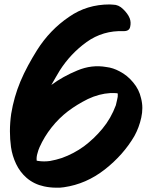

<svg xmlns="http://www.w3.org/2000/svg" viewBox="-20 -825 735 878"><path d="M509.8 -343.8Q499 -314.5 483.4 -287.1Q467.8 -259.8 448.2 -236.3Q411.1 -191.4 364.3 -156.2Q317.4 -122.1 262.7 -102.5Q236.3 -93.8 209 -88.9Q181.6 -85 155.3 -88.9Q153.3 -88.9 151.4 -89.8Q149.4 -89.8 148.4 -89.8Q148.4 -91.8 147.5 -92.8Q147.5 -93.8 147.5 -93.8Q146.5 -108.4 151.4 -124Q155.3 -139.6 161.1 -152.3Q182.6 -200.2 215.8 -242.2Q249 -284.2 291 -316.4Q331.1 -346.7 381.8 -372.1Q433.6 -396.5 484.4 -399.4Q487.3 -399.4 502.9 -399.4Q518.6 -399.4 518.6 -396.5Q518.6 -396.5 518.6 -395.5Q518.6 -395.5 518.6 -394.5Q519.5 -382.8 515.6 -369.1Q512.7 -356.4 509.8 -343.8ZM526.4 -499Q511.7 -506.8 497.1 -511.7Q482.4 -516.6 465.8 -518.6Q399.4 -530.3 334 -502.9Q267.6 -475.6 214.8 -436.5Q224.6 -454.1 234.4 -470.7Q243.2 -486.3 252.9 -502Q301.8 -579.1 376 -632.8Q451.2 -686.5 545.9 -682.6Q571.3 -682.6 575.2 -702.1Q580.1 -722.7 573.2 -741.2Q564.5 -762.7 543 -783.2Q522.5 -803.7 497.1 -803.7Q489.3 -804.7 481.4 -804.7Q377 -804.7 295.9 -748Q208 -688.5 149.4 -595.7Q127.9 -561.5 108.4 -525.4Q88.9 -489.3 73.2 -452.1Q43.9 -381.8 31.2 -304.7Q25.4 -264.6 25.4 -224.6Q25.4 -188.5 30.3 -152.3Q36.1 -112.3 53.7 -75.2Q71.3 -38.1 101.6 -11.7Q135.7 17.6 181.6 27.3Q209 33.2 236.3 33.2Q253.9 34.2 272.5 31.2Q374 16.6 459 -49.8Q543.9 -116.2 594.7 -203.1Q616.2 -242.2 626 -287.1Q630.9 -309.6 630.9 -331.1Q630.9 -353.5 625 -376Q616.2 -416 588.9 -448.2Q562.5 -480.5 526.4 -499Z"/></svg>

Font: TroubleSide
Style: Comic
Weight: 400
Designer: Koroletov
Version: 1_5